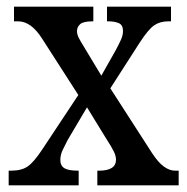

<svg xmlns="http://www.w3.org/2000/svg" viewBox="-20 -556 560 576"><path d="M6 0V-44H14Q45 -44 63.5 -57Q82 -70 107 -108L215 -271L107 -439Q90 -466 72 -479Q54 -492 34 -492H22V-536H260V-492H258Q230 -492 220.5 -483.5Q211 -475 211 -463Q211 -453 216 -443Q221 -433 231 -417L284 -329L327 -405Q336 -422 342.5 -436Q349 -450 349 -463Q349 -481 336.5 -486.5Q324 -492 305 -492H301V-536H493V-492H485Q460 -492 442.5 -480Q425 -468 399 -428L311 -291L436 -97Q455 -68 472 -56Q489 -44 505 -44H516V0H272V-44H277Q328 -44 328 -77Q328 -88 321.5 -101.5Q315 -115 295 -146L241 -234L183 -136Q175 -121 168 -106Q161 -91 161 -76Q161 -59 173 -51.5Q185 -44 214 -44H216V0Z"/></svg>

Font: Noto Serif Lao Condensed Medium
Style: Regular
Weight: 500
Width: 3
Designer: Monotype Design Team
Foundry: Monotype Imaging Inc.
Version: Version 2.003; ttfautohint (v1.8.4.7-5d5b)